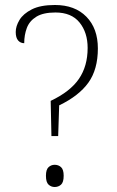

<svg xmlns="http://www.w3.org/2000/svg" viewBox="-20 -744 470 769"><path d="M186 -199 183 -340Q261 -377 296 -428Q331 -479 331 -552Q331 -614 298.5 -654Q266 -694 202 -694Q153 -694 125.5 -677Q98 -660 87.5 -632Q77 -604 77 -571Q62 -571 52.5 -582Q43 -593 43 -616Q43 -639 58 -664Q73 -689 107.5 -706.5Q142 -724 200 -724Q280 -724 326 -677Q372 -630 372 -550Q372 -466 334 -413Q296 -360 217 -322L213 -199ZM199 5Q185 5 174.5 -4.5Q164 -14 164 -40Q164 -65 174.5 -74.5Q185 -84 199 -84Q214 -84 224.5 -74.5Q235 -65 235 -40Q235 -14 224.5 -4.5Q214 5 199 5Z"/></svg>

Font: Noto Serif Khmer SemiCondensed ExtraLight
Style: Regular
Weight: 200
Width: 4
Designer: Danh Hong and the Monotype Design Team
Foundry: Monotype Imaging Inc.
Version: Version 2.004; ttfautohint (v1.8.4.7-5d5b)